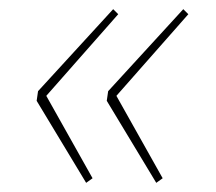

<svg xmlns="http://www.w3.org/2000/svg" viewBox="-20 -480 472 419"><path d="M168 -81 60 -260 63 -281 227 -460 238 -449 75 -264 77 -278 182 -91ZM321 -81 213 -260 216 -281 380 -460 391 -449 228 -264 230 -278 335 -91Z"/></svg>

Font: Bitter Thin Thin
Style: Italic
Weight: 250
Italic angle: -9°
Version: Version 2.002